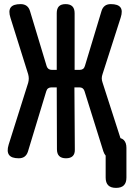

<svg xmlns="http://www.w3.org/2000/svg" viewBox="-20 -760 640 934"><path d="M116 -23Q111 -7 100 1.5Q89 10 71 10Q36 10 24 -6.5Q12 -23 22 -56L117 -357Q120 -368 120 -378Q120 -388 117 -399L31 -673Q20 -707 32 -723.5Q44 -740 80 -740Q98 -740 109.5 -731.5Q121 -723 126 -706L207 -438Q210 -429 216.5 -424.5Q223 -420 233 -420H256V-696Q256 -718 266.5 -729Q277 -740 299 -740Q321 -740 332 -729Q343 -718 343 -696V-420H367Q377 -420 383.5 -424.5Q390 -429 393 -439L474 -707Q479 -723 490 -731.5Q501 -740 519 -740Q554 -740 566 -724Q578 -708 567 -674L479 -400Q475 -389 475 -379Q475 -369 479 -358L566 -88Q576 -85 582 -79Q595 -66 595 -41V104Q595 129 582.5 141.5Q570 154 544.5 154Q519 154 506.5 141.5Q494 129 494 104V-3Q487 -11 483 -23L391 -317Q388 -326 382 -330.5Q376 -335 366 -335H342L344 -34Q345 -12 334 -1Q323 10 301 10Q279 10 268 -1Q257 -12 257 -34L256 -335H231Q221 -335 214.5 -330.5Q208 -326 205 -316Z"/></svg>

Font: Maple Mono SemiBold
Style: Regular
Weight: 600
Monospace: yes
Designer: subframe7536
Version: Version 7.000